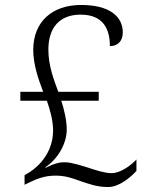

<svg xmlns="http://www.w3.org/2000/svg" viewBox="-20 -744 599 774"><path d="M416 10C461 10 507 -30 530 -55V-101C506 -75 464 -46 430 -46C402 -46 366 -58 339 -67C313 -75 268 -90 241 -90C223 -90 203 -87 165 -68L162 -69C216 -105 249 -168 249 -221C249 -260 238 -305 227 -338H378V-374H215C199 -417 175 -477 175 -544C175 -631 219 -685 305 -685C400 -685 423 -622 423 -558C452 -558 475 -576 475 -613C475 -678 421 -724 307 -724C191 -724 114 -657 114 -543C114 -485 134 -426 154 -374H62V-338H169C182 -301 194 -257 194 -218C194 -134 142 -77 98 -49L79 -38V1L95 -7C130 -24 161 -36 204 -36C243 -36 271 -26 301 -15C337 -3 370 10 416 10Z"/></svg>

Font: Noto Serif Telugu Light
Style: Regular
Weight: 300
Designer: Jelle Bosma - Monotype Design Team
Foundry: Monotype Imaging Inc.
Version: Version 2.005